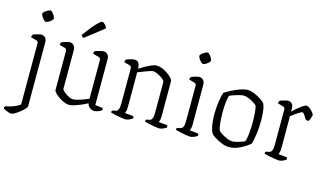

<svg xmlns="http://www.w3.org/2000/svg" viewBox="-128 -1066 2703 1597"><g transform="rotate(15 1223.5 -267.0)"><path d="M46 200Q38 200 24 196Q10 192 -4 185.5Q-18 179 -25 173Q-25 166 -22.5 160.5Q-20 155 -18 153Q20 147 52 134.5Q84 122 106 105V-421Q106 -439 89 -444L40 -457Q41 -465 43.5 -471.5Q46 -478 48 -481Q61 -487 84.5 -493.5Q108 -500 118 -500Q141 -500 153.5 -485Q166 -470 166 -447V104Q166 112 151.5 128Q137 144 116 160.5Q95 177 75.5 188.5Q56 200 46 200ZM126 -612Q119 -612 108 -623Q97 -634 88.5 -647.5Q80 -661 80 -670Q80 -678 91.5 -688Q103 -698 117.5 -706Q132 -714 141 -714Q148 -714 158.5 -702.5Q169 -691 176.5 -677.5Q184 -664 184 -655Q184 -648 173.5 -638Q163 -628 149.5 -620Q136 -612 126 -612Z M492 5Q469 5 445 -5.5Q421 -16 399.5 -31.5Q378 -47 364.5 -61.5Q351 -76 351 -84V-421Q351 -439 335 -444L287 -457Q288 -465 290.5 -471.5Q293 -478 295 -481Q308 -487 330.5 -493.5Q353 -500 364 -500Q386 -500 399 -485Q412 -470 412 -447V-108Q420 -96 437.5 -82Q455 -68 475 -58Q495 -48 511 -48Q524 -48 548.5 -54.5Q573 -61 598.5 -70.5Q624 -80 643 -88V-421Q643 -439 626 -444L575 -458Q575 -466 577.5 -472Q580 -478 581 -481Q595 -487 619.5 -493.5Q644 -500 655 -500Q677 -500 690 -485Q703 -470 703 -447V-50L766 -43Q768 -41 770 -36.5Q772 -32 772 -26Q763 -16 742 -8Q721 0 708 0Q685 0 667 -14.5Q649 -29 645 -50Q624 -38 594.5 -25.5Q565 -13 537 -4Q509 5 492 5ZM464 -564Q456 -567 450 -572.5Q444 -578 442 -582Q490 -651 529 -692.5Q568 -734 580 -734Q591 -734 605 -720Q619 -706 624 -689Z M974 0Q965 0 939 -4Q913 -8 886 -14Q859 -20 845 -25Q845 -31 847.5 -36Q850 -41 852 -43L878 -48Q893 -50 901 -66.5Q909 -83 909 -118V-421Q909 -439 892 -444L844 -457Q844 -465 846.5 -471.5Q849 -478 851 -481Q864 -487 886.5 -493.5Q909 -500 920 -500Q946 -500 957 -483Q968 -466 968 -434Q988 -447 1015 -462Q1042 -477 1068.5 -488.5Q1095 -500 1114 -500Q1134 -500 1159 -490Q1184 -480 1207 -464.5Q1230 -449 1245 -432.5Q1260 -416 1260 -403V-105Q1260 -83 1256.5 -69Q1253 -55 1250 -50L1323 -43Q1325 -41 1327 -36.5Q1329 -32 1329 -26Q1320 -16 1299 -8Q1278 0 1266 0Q1256 0 1230.5 -4Q1205 -8 1178 -14Q1151 -20 1137 -25Q1137 -31 1139.5 -36Q1142 -41 1144 -43L1169 -48Q1185 -50 1192.5 -66.5Q1200 -83 1200 -118V-380Q1200 -390 1188 -401.5Q1176 -413 1158 -423.5Q1140 -434 1123 -440.5Q1106 -447 1096 -447Q1089 -447 1071.5 -441.5Q1054 -436 1033.5 -428.5Q1013 -421 995 -413.5Q977 -406 969 -403V-105Q969 -83 965.5 -69Q962 -55 959 -50L1031 -43Q1033 -41 1035 -36.5Q1037 -32 1037 -26Q1028 -16 1007.5 -8Q987 0 974 0Z M1532 0Q1523 0 1497 -4Q1471 -8 1444 -14Q1417 -20 1403 -25Q1403 -31 1405 -36Q1407 -41 1410 -43L1435 -48Q1451 -50 1459 -66.5Q1467 -83 1467 -118V-421Q1467 -439 1450 -444L1403 -457Q1403 -465 1405.5 -471.5Q1408 -478 1410 -481Q1423 -487 1445.5 -493.5Q1468 -500 1479 -500Q1501 -500 1514 -485Q1527 -470 1527 -447V-105Q1527 -83 1523.5 -69Q1520 -55 1517 -50L1590 -43Q1592 -41 1593.5 -36.5Q1595 -32 1595 -26Q1587 -16 1566 -8Q1545 0 1532 0ZM1479 -612Q1472 -612 1461 -623Q1450 -634 1441.5 -647.5Q1433 -661 1433 -670Q1433 -678 1444.5 -688Q1456 -698 1470.5 -706Q1485 -714 1494 -714Q1501 -714 1511.5 -702.5Q1522 -691 1529.5 -677.5Q1537 -664 1537 -655Q1537 -648 1526.5 -638Q1516 -628 1502.5 -620Q1489 -612 1479 -612Z M1866 0Q1837 0 1804.5 -13Q1772 -26 1745.5 -42.5Q1719 -59 1710 -70Q1694 -94 1686.5 -137Q1679 -180 1679 -228Q1679 -286 1686.5 -339.5Q1694 -393 1705 -424Q1725 -437 1759 -455Q1793 -473 1831 -486.5Q1869 -500 1901 -500Q1923 -500 1954 -487Q1985 -474 2011.5 -456.5Q2038 -439 2048 -426Q2060 -402 2064.5 -360Q2069 -318 2069 -279Q2069 -222 2061.5 -167.5Q2054 -113 2044 -78Q2027 -63 1998.5 -44.5Q1970 -26 1936 -13Q1902 0 1866 0ZM1882 -53Q1895 -53 1917.5 -58.5Q1940 -64 1960 -71.5Q1980 -79 1987 -84Q1996 -108 2000.5 -154Q2005 -200 2005 -247Q2005 -293 2001.5 -333.5Q1998 -374 1992 -391Q1985 -399 1965 -412Q1945 -425 1920.5 -435.5Q1896 -446 1876 -446Q1862 -446 1838.5 -440Q1815 -434 1792 -426Q1769 -418 1758 -413Q1750 -393 1745.5 -352Q1741 -311 1741 -268Q1741 -216 1746 -171Q1751 -126 1760 -111Q1768 -101 1789.5 -87.5Q1811 -74 1836.5 -63.5Q1862 -53 1882 -53Z M2296 0Q2287 0 2261 -4Q2235 -8 2208 -14Q2181 -20 2167 -25Q2167 -31 2169 -36Q2171 -41 2174 -43L2199 -48Q2215 -50 2223 -66.5Q2231 -83 2231 -118V-421Q2231 -439 2214 -444L2167 -457Q2167 -465 2169.5 -471.5Q2172 -478 2174 -481Q2187 -487 2209.5 -493.5Q2232 -500 2243 -500Q2266 -500 2278 -485Q2290 -470 2290 -446V-419Q2302 -431 2324 -450Q2346 -469 2368 -484.5Q2390 -500 2403 -500Q2416 -500 2432.5 -486.5Q2449 -473 2460.5 -457.5Q2472 -442 2472 -436Q2471 -429 2465 -412Q2459 -395 2451 -381Q2442 -381 2434.5 -383Q2427 -385 2424 -387Q2416 -401 2404 -419.5Q2392 -438 2384 -438Q2378 -438 2365 -431Q2352 -424 2337 -413.5Q2322 -403 2309 -393Q2296 -383 2291 -379V-105Q2291 -83 2287.5 -69Q2284 -55 2281 -50L2354 -43Q2356 -41 2357.5 -36.5Q2359 -32 2359 -26Q2351 -16 2330 -8Q2309 0 2296 0Z"/></g></svg>

Font: Texturina 72pt ExtraLight
Style: Regular
Weight: 200
Designer: Guillermo Torres Carreño
Foundry: Omnibus-Type
Version: Version 1.002; ttfautohint (v1.8.3)